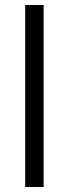

<svg xmlns="http://www.w3.org/2000/svg" viewBox="-20 -750 276 770"><path d="M155 -730V0H81V-730Z"/></svg>

Font: Nacelle Light
Style: Regular
Weight: 300
Designer: Sora Sagano
Foundry: Sora Sagano
Version: Version 1.000;FEAKit 1.0